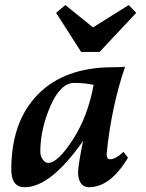

<svg xmlns="http://www.w3.org/2000/svg" viewBox="-20 -743 588 772"><path d="M173.3 -87.9Q212.4 -87.9 272.9 -181.6Q333.5 -275.4 356.4 -401.9Q318.4 -409.7 278.8 -409.7Q223.1 -409.7 182.6 -316.2Q142.1 -222.7 142.1 -133.3Q142.1 -114.3 152.3 -101.1Q162.6 -87.9 173.3 -87.9ZM337.4 9.8Q316.9 9.8 305.4 -6.1Q293.9 -22 293.9 -49.8Q293.9 -77.1 314 -176.3Q183.6 9.8 79.1 9.8Q25.4 9.8 25.4 -61.5Q25.4 -254.4 132.6 -363.5Q239.7 -472.7 434.6 -472.7Q467.3 -472.7 482.9 -474.6Q428.2 -315.4 408.7 -124.5Q408.7 -102.5 421.9 -102.5Q444.3 -102.5 476.6 -132.3L494.6 -108.9Q423.8 9.8 337.4 9.8ZM380.4 -534.2H306.2L205.6 -691.4L242.7 -722.7L354 -632.8L497.6 -722.7L527.8 -691.4Z"/></svg>

Font: Kelvinch
Style: Bold Italic
Weight: 700
Italic angle: -10°
Designer: Paul James Miller
Foundry: High-Logic / Made with FontCreator
Version: Version 3.30 September 23, 2016